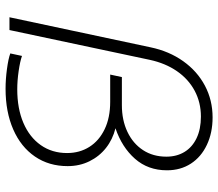

<svg xmlns="http://www.w3.org/2000/svg" viewBox="-67 -703 784 690"><g transform="rotate(90 325.0 -358.0)"><path d="M172 -3 181 -45Q201 -38 235.5 -33Q270 -28 301 -28Q370 -28 421.5 -50Q473 -72 501.5 -112.5Q530 -153 530 -207Q530 -252 508 -287Q486 -322 444.5 -342Q403 -362 346 -362H248L257 -404H358Q412 -404 454 -424Q496 -444 519.5 -480Q543 -516 543 -564Q543 -601 526 -629Q509 -657 476.5 -672.5Q444 -688 399 -688Q348 -688 306 -665.5Q264 -643 235.5 -601.5Q207 -560 195 -504L88 0H42L150 -507Q164 -574 200 -624.5Q236 -675 288 -702.5Q340 -730 402 -730Q457 -730 500.5 -709.5Q544 -689 568 -652Q592 -615 592 -566Q592 -498 550.5 -451Q509 -404 441 -381Q481 -371 511.5 -347Q542 -323 559.5 -287.5Q577 -252 577 -209Q577 -142 542.5 -91.5Q508 -41 445 -13.5Q382 14 299 14Q265 14 228 9Q191 4 172 -3Z"/></g></svg>

Font: Azeret Mono Thin
Style: Italic
Weight: 100
Italic angle: -12°
Designer: Martin Vácha
Foundry: Displaay
Version: Version 1.000; Glyphs 3.0.3, build 3074